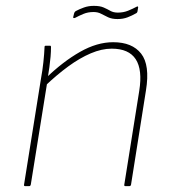

<svg xmlns="http://www.w3.org/2000/svg" viewBox="-20 -635 587 655"><path d="M408 0Q403 0 404 -5L455 -325Q478 -469 361 -469Q327 -469 289.5 -453Q252 -437 213 -408.5Q174 -380 133 -341L137 -369Q195 -425 253 -458Q311 -491 366 -491Q431 -491 461.5 -452Q492 -413 478 -327L427 -5Q426 0 421 0ZM66 0Q61 0 62 -5L120 -368Q125 -395 128 -423Q131 -451 132 -475Q132 -479 136 -479H151Q154 -479 154 -475Q154 -459 152.5 -441.5Q151 -424 148.5 -406Q146 -388 143 -370L142 -360L85 -5Q84 -2 83 -1Q82 0 79 0ZM381 -570Q362 -570 349 -576Q336 -582 325 -588Q314 -594 299 -594Q280 -594 264.5 -587.5Q249 -581 236 -574Q233 -573 231 -573.5Q229 -574 230 -578L233 -590Q234 -594 238 -597Q251 -604 266.5 -609.5Q282 -615 300 -615Q321 -615 333.5 -609.5Q346 -604 356.5 -598Q367 -592 382 -592Q401 -592 417 -598.5Q433 -605 446 -612Q449 -614 450.5 -612.5Q452 -611 451 -608L449 -596Q448 -591 443 -589Q431 -582 415.5 -576Q400 -570 381 -570Z"/></svg>

Font: Sofia Sans Thin
Style: Italic
Weight: 250
Italic angle: -9°
Version: Version 4.100-B